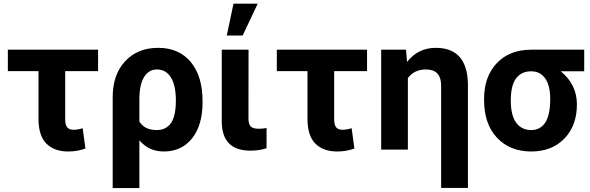

<svg xmlns="http://www.w3.org/2000/svg" viewBox="-20 -791 3119 1015"><path d="M498.5 -415H324.7V-160.2Q324.7 -131.3 335 -118.2Q345.2 -105 369.1 -105Q392.1 -105 417 -113.3L431.6 -5.9Q390.1 9.8 340.3 9.8Q267.1 9.8 225.6 -31.5Q184.1 -72.8 183.6 -159.7V-415H21.5V-528.3H498.5Z M816.4 -538.1Q925.8 -538.1 988.3 -463.4Q1050.8 -388.7 1050.8 -256.3V-250Q1050.8 -128.9 995.4 -59.6Q939.9 9.8 846.2 9.8Q766.6 9.8 716.8 -49.3V203.1H575.7V-277.3Q575.7 -396.5 641.6 -467.3Q707.5 -538.1 816.4 -538.1ZM716.8 -148.4Q744.1 -103.5 809.1 -103.5Q857.9 -103.5 883.8 -140.4Q909.7 -177.2 909.7 -260.3Q909.7 -339.4 883.5 -381.6Q857.4 -423.8 809.6 -423.8Q766.1 -423.8 741.5 -383.5Q716.8 -343.3 716.8 -266.1Z M1293.9 -528.3 1293.5 -165Q1293.5 -135.7 1304.9 -123Q1316.4 -110.4 1348.1 -110.4Q1369.6 -110.4 1389.2 -114.3V-7.3Q1351.1 5.4 1303.7 5.4Q1154.8 5.4 1152.3 -145.5V-528.3ZM1214.4 -771.5H1342.3L1262.7 -603H1178.7Z M1920.4 -415H1746.6V-160.2Q1746.6 -131.3 1756.8 -118.2Q1767.1 -105 1791 -105Q1814 -105 1838.9 -113.3L1853.5 -5.9Q1812 9.8 1762.2 9.8Q1689 9.8 1647.5 -31.5Q1606 -72.8 1605.5 -159.7V-415H1443.4V-528.3H1920.4Z M2126.5 -528.3 2131.8 -463.4Q2189.9 -538.1 2283.7 -538.1Q2449.7 -538.1 2453.6 -348.1V202.6H2312V-341.8Q2310.5 -423.8 2231.9 -423.8Q2169.9 -423.8 2136.2 -378.4V0H1995.1V-528.3Z M3068.4 -414.1H2944.3Q3029.8 -344.7 3029.8 -238.8Q3029.8 -127.4 2963.9 -58.8Q2897.9 9.8 2788.6 9.8Q2675.3 9.8 2607.2 -63Q2539.1 -135.7 2539.1 -262.7V-269Q2539.1 -385.7 2606.2 -457Q2673.3 -528.3 2789.6 -528.3H3068.4ZM2680.2 -258.8Q2680.2 -182.6 2708.3 -143.1Q2736.3 -103.5 2788.6 -103.5Q2836.4 -103.5 2862.5 -143.1Q2888.7 -182.6 2888.7 -269Q2888.7 -338.4 2862.3 -376.2Q2835.9 -414.1 2787.6 -414.1Q2736.8 -414.1 2708.5 -377Q2680.2 -339.8 2680.2 -258.8Z"/></svg>

Font: RobotoInd
Style: Bold
Weight: 700
Designer: Google
Version: Version 2.001150; 2014